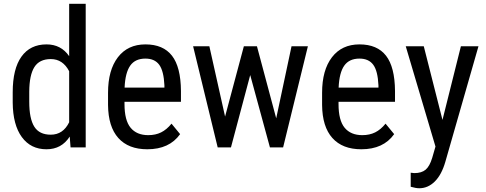

<svg xmlns="http://www.w3.org/2000/svg" viewBox="-20 -770 2539 1003"><path d="M46.4 -288.1Q46.4 -410.2 92 -474.1Q137.7 -538.1 223.1 -538.1Q298.8 -538.1 341.3 -476.6V-750H427.7V0H348.6L344.2 -56.6Q301.8 9.8 222.7 9.8Q140.6 9.8 94 -54Q47.4 -117.7 46.4 -233.9ZM132.8 -238.8Q132.8 -149.9 159.2 -108.2Q185.5 -66.4 245.1 -66.4Q309.6 -66.4 341.3 -131.3V-397.9Q308.1 -461.4 245.6 -461.4Q186 -461.4 159.7 -419.7Q133.3 -377.9 132.8 -291.5Z M749.5 9.8Q650.9 9.8 598.1 -49.1Q545.4 -107.9 544.4 -221.7V-285.6Q544.4 -403.8 595.9 -470.9Q647.5 -538.1 739.7 -538.1Q832.5 -538.1 878.4 -479Q924.3 -419.9 925.3 -294.9V-238.3H630.4V-226.1Q630.4 -141.1 662.4 -102.5Q694.3 -64 754.4 -64Q792.5 -64 821.5 -78.4Q850.6 -92.8 876 -124L920.9 -69.3Q864.7 9.8 749.5 9.8ZM739.7 -463.9Q686 -463.9 660.2 -427Q634.3 -390.1 630.9 -312.5H838.9V-324.2Q835.4 -399.4 811.8 -431.6Q788.1 -463.9 739.7 -463.9Z M1422.9 -151.9 1502.9 -528.3H1588.4L1459 0H1390.1L1287.1 -377.9L1186.5 0H1117.2L988.8 -528.3H1073.7L1155.8 -161.1L1253.9 -528.3H1322.3Z M1867.7 9.8Q1769 9.8 1716.3 -49.1Q1663.6 -107.9 1662.6 -221.7V-285.6Q1662.6 -403.8 1714.1 -470.9Q1765.6 -538.1 1857.9 -538.1Q1950.7 -538.1 1996.6 -479Q2042.5 -419.9 2043.5 -294.9V-238.3H1748.5V-226.1Q1748.5 -141.1 1780.5 -102.5Q1812.5 -64 1872.6 -64Q1910.6 -64 1939.7 -78.4Q1968.8 -92.8 1994.1 -124L2039.1 -69.3Q1982.9 9.8 1867.7 9.8ZM1857.9 -463.9Q1804.2 -463.9 1778.3 -427Q1752.4 -390.1 1749 -312.5H1957V-324.2Q1953.6 -399.4 1929.9 -431.6Q1906.2 -463.9 1857.9 -463.9Z M2291.5 -143.6 2387.7 -528.3H2479.5L2306.6 74.7Q2287.1 142.6 2251.5 178Q2215.8 213.4 2170.4 213.4Q2152.8 213.4 2125.5 205.6V132.3L2144.5 134.3Q2182.1 134.3 2203.4 116.5Q2224.6 98.6 2237.8 54.7L2254.9 -4.4L2099.6 -528.3H2193.8Z"/></svg>

Font: Roboto Condensed
Style: Regular
Weight: 400
Designer: Google
Version: Version 2.001047; 2015